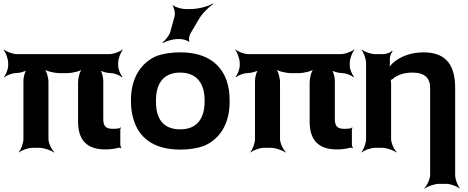

<svg xmlns="http://www.w3.org/2000/svg" viewBox="-20 -833 2637 1082"><path d="M572 9C601 9 625 6 646 0C651 -2 659 0 662 3L664 0C661 -3 658 -12 658 -17V-105C658 -108 661 -111 662 -113L658 -115C657 -114 655 -110 652 -110C642 -108 629 -107 616 -107C576 -107 562 -122 562 -162V-379C562 -399 553 -433 542 -444L538 -441C549 -430 583 -421 604 -421C624 -421 655 -409 666 -398L670 -401C659 -412 646 -443 646 -464V-478C646 -502 660 -539 672 -552L670 -554C657 -542 620 -528 596 -528H76C52 -528 15 -542 2 -554L0 -552C12 -539 26 -502 26 -478V-464C26 -444 14 -412 3 -401L6 -398C17 -409 49 -421 69 -421C89 -421 124 -430 135 -441L132 -444C121 -433 112 -398 112 -378V-50C112 -26 98 11 86 24L88 26C101 14 138 0 162 0H203C227 0 267 14 283 26L286 24C271 11 253 -26 253 -50V-371C253 -395 242 -435 229 -447L227 -445C239 -432 286 -421 316 -421H358C388 -421 434 -432 446 -445L444 -447C431 -435 420 -395 420 -371V-147C420 -44 470 9 572 9Z M718 -269V-259C718 -220 724 -185 735 -152C766 -58 844 10 996 10C1046 10 1091 3 1130 -11C1218 -49 1274 -134 1274 -259V-269C1274 -308 1269 -343 1258 -376C1226 -470 1147 -538 995 -538C945 -538 902 -531 863 -518C774 -479 718 -394 718 -269ZM1133 -269V-259C1133 -176 1098 -104 996 -104C891 -104 859 -175 859 -259V-269C859 -351 893 -424 995 -424C1097 -424 1133 -352 1133 -269ZM964 -742 940 -654C934 -633 911 -604 895 -594L899 -591C915 -601 954 -613 982 -613H994C1009 -613 1038 -605 1043 -598L1048 -600C1042 -607 1046 -631 1052 -642L1100 -724C1119 -757 1158 -795 1181 -809L1179 -813C1156 -798 1099 -782 1054 -782H1024C1003 -782 966 -793 956 -803L952 -801C962 -791 968 -759 964 -742Z M1877 9C1906 9 1930 6 1951 0C1956 -2 1964 0 1967 3L1969 0C1966 -3 1963 -12 1963 -17V-105C1963 -108 1966 -111 1967 -113L1963 -115C1962 -114 1960 -110 1957 -110C1947 -108 1934 -107 1921 -107C1881 -107 1867 -122 1867 -162V-379C1867 -399 1858 -433 1847 -444L1843 -441C1854 -430 1888 -421 1909 -421C1929 -421 1960 -409 1971 -398L1975 -401C1964 -412 1951 -443 1951 -464V-478C1951 -502 1965 -539 1977 -552L1975 -554C1962 -542 1925 -528 1901 -528H1381C1357 -528 1320 -542 1307 -554L1305 -552C1317 -539 1331 -502 1331 -478V-464C1331 -444 1319 -412 1308 -401L1311 -398C1322 -409 1354 -421 1374 -421C1394 -421 1429 -430 1440 -441L1437 -444C1426 -433 1417 -398 1417 -378V-50C1417 -26 1403 11 1391 24L1393 26C1406 14 1443 0 1467 0H1508C1532 0 1572 14 1588 26L1591 24C1576 11 1558 -26 1558 -50V-371C1558 -395 1547 -435 1534 -447L1532 -445C1544 -432 1591 -421 1621 -421H1663C1693 -421 1739 -432 1751 -445L1749 -447C1736 -435 1725 -395 1725 -371V-147C1725 -44 1775 9 1877 9Z M2304 -424C2372 -424 2404 -394 2404 -338V153C2404 177 2386 214 2371 227L2374 229C2390 217 2430 203 2454 203H2495C2519 203 2556 217 2569 229L2571 227C2559 214 2545 177 2545 153V-338C2545 -463 2496 -538 2367 -538C2295 -538 2240 -515 2201 -484C2187 -473 2173 -456 2168 -445L2172 -443C2176 -454 2178 -474 2177 -489V-496C2175 -510 2183 -535 2193 -543L2189 -546C2180 -537 2156 -528 2141 -528H2093C2069 -528 2032 -542 2019 -554L2017 -552C2029 -539 2043 -502 2043 -478V-50C2043 -26 2029 11 2017 24L2019 26C2032 14 2069 0 2093 0H2134C2158 0 2198 14 2214 26L2216 24C2201 11 2184 -26 2184 -50V-362C2184 -366 2183 -383 2180 -385L2178 -382C2180 -380 2193 -387 2195 -390C2220 -410 2255 -424 2304 -424Z"/></svg>

Font: Asimov
Style: EdgeWide
Weight: 500
Designer: Google
Version: Version 2.000980: 2014